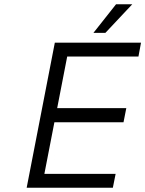

<svg xmlns="http://www.w3.org/2000/svg" viewBox="-20 -880 681 900"><path d="M105 0 237 -680H641L629 -615H295L248 -373H572L559 -307H235L188 -65H522L509 0ZM418 -726 524 -860H600L474 -726Z"/></svg>

Font: Teachers
Style: Italic
Weight: 400
Italic angle: -11°
Designer: Alfredo Marco Pradil, Chank Diesel
Version: Version 1.001